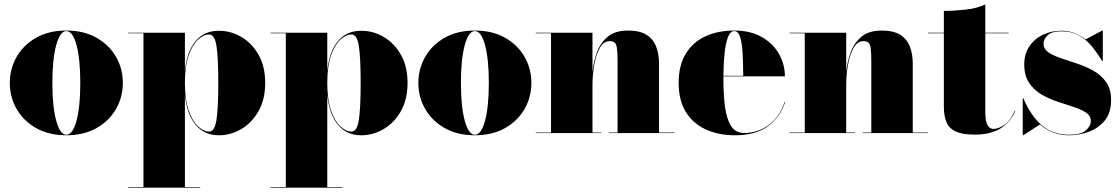

<svg xmlns="http://www.w3.org/2000/svg" viewBox="-20 -610 5132 880"><path d="M25 -230Q25 -295 56.2 -349.5Q87.5 -404 145.5 -437Q203.5 -470 284 -470Q364.5 -470 422.5 -437Q480.5 -404 511.8 -349.5Q543 -295 543 -230Q543 -165 511.8 -110.5Q480.5 -56 422.5 -23Q364.5 10 284 10Q203.5 10 145.5 -23Q87.5 -56 56.2 -110.5Q25 -165 25 -230ZM220 -230Q220 -122 237.5 -57.2Q255 7.5 284 7.5Q313.5 7.5 330.8 -57.2Q348 -122 348 -230Q348 -338 330.8 -402.8Q313.5 -467.5 284 -467.5Q255 -467.5 237.5 -402.8Q220 -338 220 -230Z M567.5 247.5H637.5V-457.5H567.5V-460H827.5V-284.5Q836.5 -373 876 -421Q915.5 -469 983.5 -469Q1038 -469 1086.5 -440.5Q1135 -412 1165.2 -358.5Q1195.5 -305 1195.5 -230Q1195.5 -155 1165.2 -101.2Q1135 -47.5 1086.5 -18.8Q1038 10 983.5 10Q916 10 876.2 -38.5Q836.5 -87 827.5 -176V247.5H897.5V250H567.5ZM827.5 -230Q827.5 -153.5 844.8 -104Q862 -54.5 887.8 -30.8Q913.5 -7 938.5 -7Q964 -7 972.2 -60.8Q980.5 -114.5 980.5 -230Q980.5 -345.5 972.2 -398.8Q964 -452 938.5 -452Q913.5 -452 887.8 -428.5Q862 -405 844.8 -355.8Q827.5 -306.5 827.5 -230Z M1220 247.5H1290V-457.5H1220V-460H1480V-284.5Q1489 -373 1528.5 -421Q1568 -469 1636 -469Q1690.5 -469 1739 -440.5Q1787.5 -412 1817.8 -358.5Q1848 -305 1848 -230Q1848 -155 1817.8 -101.2Q1787.5 -47.5 1739 -18.8Q1690.5 10 1636 10Q1568.5 10 1528.8 -38.5Q1489 -87 1480 -176V247.5H1550V250H1220ZM1480 -230Q1480 -153.5 1497.2 -104Q1514.5 -54.5 1540.2 -30.8Q1566 -7 1591 -7Q1616.5 -7 1624.8 -60.8Q1633 -114.5 1633 -230Q1633 -345.5 1624.8 -398.8Q1616.5 -452 1591 -452Q1566 -452 1540.2 -428.5Q1514.5 -405 1497.2 -355.8Q1480 -306.5 1480 -230Z M1897.5 -230Q1897.5 -295 1928.8 -349.5Q1960 -404 2018 -437Q2076 -470 2156.5 -470Q2237 -470 2295 -437Q2353 -404 2384.2 -349.5Q2415.5 -295 2415.5 -230Q2415.5 -165 2384.2 -110.5Q2353 -56 2295 -23Q2237 10 2156.5 10Q2076 10 2018 -23Q1960 -56 1928.8 -110.5Q1897.5 -165 1897.5 -230ZM2092.5 -230Q2092.5 -122 2110 -57.2Q2127.5 7.5 2156.5 7.5Q2186 7.5 2203.2 -57.2Q2220.5 -122 2220.5 -230Q2220.5 -338 2203.2 -402.8Q2186 -467.5 2156.5 -467.5Q2127.5 -467.5 2110 -402.8Q2092.5 -338 2092.5 -230Z M2435.5 -2.5H2505.5V-457.5H2435.5V-460H2695.5V-280Q2700 -326 2715.8 -369.8Q2731.5 -413.5 2765.5 -441.8Q2799.5 -470 2858.5 -470Q2912 -470 2943 -450.5Q2974 -431 2987.2 -396.8Q3000.5 -362.5 3000.5 -319V-2.5H3070.5V0H2770.5V-2.5H2810.5V-327.5Q2810.5 -369.5 2807.5 -389.5Q2804.5 -409.5 2796.5 -415.5Q2788.5 -421.5 2774.5 -421.5Q2747 -421.5 2729.5 -390.8Q2712 -360 2703.8 -314.2Q2695.5 -268.5 2695.5 -223V-2.5H2735.5V0H2435.5Z M3578.5 -143Q3559 -78 3503 -34Q3447 10 3348.5 10Q3273 10 3214.8 -16.8Q3156.5 -43.5 3123.5 -96.8Q3090.5 -150 3090.5 -230Q3090.5 -310 3122.8 -363.2Q3155 -416.5 3212.5 -443.2Q3270 -470 3345.5 -470Q3420 -470 3471.8 -440.2Q3523.5 -410.5 3550.5 -362.5Q3577.5 -314.5 3577.5 -260H3295.5Q3295.5 -255 3295.5 -250Q3295.5 -178 3302.8 -121.8Q3310 -65.5 3330.5 -33Q3351 -0.5 3390.5 -0.5Q3456.5 -0.5 3506.8 -40Q3557 -79.5 3576 -143ZM3345.5 -467.5Q3327 -467.5 3316.2 -439Q3305.5 -410.5 3300.8 -363.8Q3296 -317 3295.5 -262.5H3386.5Q3386 -311.5 3384 -358.5Q3382 -405.5 3373.5 -436.5Q3365 -467.5 3345.5 -467.5Z M3598.5 -2.5H3668.5V-457.5H3598.5V-460H3858.5V-280Q3863 -326 3878.8 -369.8Q3894.5 -413.5 3928.5 -441.8Q3962.5 -470 4021.5 -470Q4075 -470 4106 -450.5Q4137 -431 4150.2 -396.8Q4163.5 -362.5 4163.5 -319V-2.5H4233.5V0H3933.5V-2.5H3973.5V-327.5Q3973.5 -369.5 3970.5 -389.5Q3967.5 -409.5 3959.5 -415.5Q3951.5 -421.5 3937.5 -421.5Q3910 -421.5 3892.5 -390.8Q3875 -360 3866.8 -314.2Q3858.5 -268.5 3858.5 -223V-2.5H3898.5V0H3598.5Z M4633 -102Q4615 -54 4569 -23.5Q4523 7 4447 7Q4391 7 4360.5 -7.2Q4330 -21.5 4318 -50Q4306 -78.5 4306 -121V-457.5H4233V-460H4306V-560Q4351 -560 4404.8 -565.8Q4458.5 -571.5 4496 -590V-460H4603V-457.5H4496V-94Q4496 -19 4534 -19Q4555 -19 4583.5 -37.5Q4612 -56 4630.5 -102.5Z M4670 10H4667.5V-160H4670Q4705.5 -77.5 4755.8 -35Q4806 7.5 4881.5 7.5Q4933.5 7.5 4956.5 -12.2Q4979.5 -32 4979.5 -55.5Q4979.5 -79.5 4957.5 -94Q4935.5 -108.5 4900.8 -119.8Q4866 -131 4827 -144Q4788 -157 4753.2 -177.2Q4718.5 -197.5 4696.5 -230.5Q4674.5 -263.5 4674.5 -315Q4674.5 -362 4697.2 -396.5Q4720 -431 4758.5 -450Q4797 -469 4844.5 -469Q4879 -469 4906.2 -458Q4933.5 -447 4955.5 -429.5L5032 -470H5034.5V-330H5032Q5012 -362.5 4987.5 -393.8Q4963 -425 4928.5 -445.8Q4894 -466.5 4844.5 -466.5Q4801.5 -466.5 4782.2 -448.8Q4763 -431 4763 -410.5Q4763 -385.5 4785.2 -370.2Q4807.5 -355 4842.8 -343.2Q4878 -331.5 4917.8 -318.2Q4957.5 -305 4992.8 -285Q5028 -265 5050.2 -233.2Q5072.5 -201.5 5072.5 -152Q5072.5 -92.5 5043 -57Q5013.5 -21.5 4969.2 -5.8Q4925 10 4881.5 10Q4840.5 10 4807 -2.8Q4773.5 -15.5 4746.5 -39.5Z"/></svg>

Font: Bodoni* 72pt Fatface
Style: Regular
Weight: 900
Version: Version 2.3